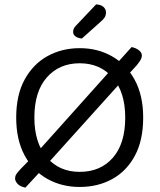

<svg xmlns="http://www.w3.org/2000/svg" viewBox="-20 -841 729 877"><path d="M181 -76 96 16Q71 11 60 -1.5Q49 -14 49 -25Q49 -38 56 -47.5Q63 -57 75 -70L125 -121ZM603 -541 547 -480 501 -537 581 -626Q601 -622 614.5 -611.5Q628 -601 628 -587Q628 -578 622.5 -568Q617 -558 603 -541ZM533 -466 169 -62 135 -129 486 -521ZM634 -304Q634 -200 596 -129.5Q558 -59 492.5 -23Q427 13 344 13Q262 13 196 -24Q130 -61 92 -132Q54 -203 54 -304Q54 -408 93 -478.5Q132 -549 197.5 -585Q263 -621 344 -621Q426 -621 491.5 -584Q557 -547 595.5 -476Q634 -405 634 -304ZM552 -304Q552 -420 495 -486Q438 -552 344 -552Q251 -552 194 -487.5Q137 -423 137 -304Q137 -189 193.5 -122.5Q250 -56 344 -56Q439 -56 495.5 -120.5Q552 -185 552 -304ZM328 -725 419 -821Q441 -820 452.5 -809.5Q464 -799 464 -785Q464 -771 458.5 -762Q453 -753 439 -741L354 -665Q335 -667 324.5 -675Q314 -683 314 -695Q314 -705 318 -712Q322 -719 328 -725Z"/></svg>

Font: Baloo Tammudu 2
Style: Regular
Weight: 400
Designer: Maithili Shingre, Omkar Shende and Ek Type
Foundry: Ek Type
Version: Version 1.700